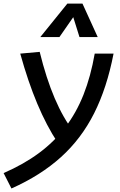

<svg xmlns="http://www.w3.org/2000/svg" viewBox="-62 -815 668 1065"><path d="M1.5 230.5 -42 145Q69.3 96.7 154.1 33.9Q238.8 -28.8 300 -108.9Q361.3 -189 401.4 -290.3Q441.4 -391.6 463.4 -517.6H567.9Q531.2 -327.6 460 -186.3Q388.7 -44.9 276.1 56.6Q163.6 158.2 1.5 230.5ZM158.2 -527.3Q230 -234.4 347.7 -83.5L257.3 -24.9Q196.3 -117.2 144.8 -239.7Q93.3 -362.3 50.3 -517.6ZM395.5 -794.9 480 -609.4H378.9L341.3 -729.5H351.1L267.6 -609.4H161.6L311.5 -794.9Z"/></svg>

Font: Cascadia Mono NF
Style: Italic
Weight: 400
Italic angle: -10°
Monospace: yes
Designer: Aaron Bell
Foundry: Saja Typeworks
Version: Version 2404.023